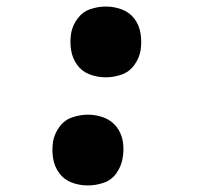

<svg xmlns="http://www.w3.org/2000/svg" viewBox="-20 -558 616 586"><path d="M303 -322Q326 -322 350 -330Q374 -338 389.5 -359Q405 -380 409 -404Q413 -430 409 -455.5Q405 -481 390.5 -500.5Q376 -520 352.5 -529Q329 -538 303 -538Q279 -538 255.5 -530Q232 -522 216.5 -501Q201 -480 197 -456Q193 -430 197 -405Q201 -380 215.5 -360Q230 -340 253.5 -331Q277 -322 303 -322ZM248 8Q272 8 296 0Q320 -8 335 -29Q350 -50 354 -74Q359 -100 355 -125.5Q351 -151 336 -170.5Q321 -190 297.5 -199Q274 -208 248 -208Q225 -208 201 -200Q177 -192 161.5 -171Q146 -150 142 -126Q138 -100 142 -75Q146 -50 160.5 -30Q175 -10 198.5 -1Q222 8 248 8Z"/></svg>

Font: Iosevka Sparkle Heavy
Style: Italic
Weight: 900
Italic angle: -9°
Designer: Belleve Invis
Foundry: Belleve Invis
Version: Version 4.5.0; ttfautohint (v1.8.3)